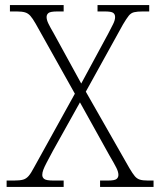

<svg xmlns="http://www.w3.org/2000/svg" viewBox="-20 -734 629 754"><path d="M6 0V-25H35Q58 -25 70.5 -28.5Q83 -32 92.5 -43Q102 -54 114 -77L274 -366L120 -641Q108 -662 99 -672Q90 -682 78 -685.5Q66 -689 46 -689H19V-714H230V-689H206Q178 -689 170.5 -683Q163 -677 163 -667Q163 -656 170 -641.5Q177 -627 191 -603L299 -406L405 -602Q416 -623 424 -639Q432 -655 432 -667Q432 -678 424.5 -683.5Q417 -689 392 -689H363V-714H566V-689H540Q519 -689 506.5 -686Q494 -683 485 -671.5Q476 -660 463 -638L317 -374L488 -74Q501 -52 509.5 -42Q518 -32 529.5 -28.5Q541 -25 561 -25H583V0H373V-25H404Q430 -25 437.5 -31Q445 -37 445 -47Q445 -59 437 -75Q429 -91 409 -125L294 -332L188 -142Q173 -114 163.5 -96Q154 -78 150 -67Q146 -56 146 -47Q146 -37 154 -31Q162 -25 190 -25H230V0Z"/></svg>

Font: Noto Serif Hebrew ExtraLight
Style: Regular
Weight: 250
Version: Version 2.003